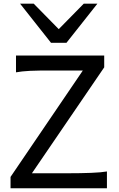

<svg xmlns="http://www.w3.org/2000/svg" viewBox="-20 -1011 641 1031"><path d="M539.6 -649.4 151.4 -80.6H341.8Q413.6 -80.6 469.2 -82.8Q524.9 -85 554.2 -90.3V0H36.6V-61L424.8 -632.3H258.8Q222.7 -632.3 193.6 -632.1Q164.6 -631.8 141.1 -630.6Q117.7 -629.4 99.1 -627.4Q80.6 -625.5 65.9 -622.6V-712.9H539.6ZM161.1 -991.2 295.4 -854.5 429.7 -991.2H502.9L336.9 -781.2H253.9L87.9 -991.2Z"/></svg>

Font: Andika New Basic
Style: Regular
Weight: 400
Designer: Victor Gaultney, Annie Olsen, Julie Remington, Don Collingsworth, Eric Hays
Foundry: SIL International
Version: Version 5.500; ttfautohint (v1.8.3)